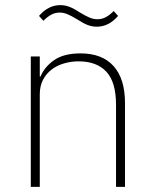

<svg xmlns="http://www.w3.org/2000/svg" viewBox="-20 -728 599 748"><path d="M100 0V-508H135V-430H138Q153 -467 190.5 -493.5Q228 -520 294 -520Q378 -520 422.5 -470.5Q467 -421 467 -326V0H432V-320Q432 -408 394.5 -448.5Q357 -489 286 -489Q257 -489 229.5 -481Q202 -473 181 -457Q160 -441 147.5 -417Q135 -393 135 -361V0ZM357 -624Q338 -624 320.5 -631Q303 -638 280 -653Q257 -667 242 -673Q227 -679 213 -679Q195 -679 180 -671Q165 -663 149 -647L132 -666Q168 -708 215 -708Q234 -708 251.5 -701Q269 -694 292 -679Q315 -665 330 -659Q345 -653 359 -653Q377 -653 392 -661Q407 -669 423 -685L440 -666Q404 -624 357 -624Z"/></svg>

Font: IBM Plex Sans Devanagari ExtraLight
Style: Regular
Weight: 200
Designer: Mike Abbink, Paul van der Laan, Pieter van Rosmalen, Erin McLaughlin
Foundry: Bold Monday
Version: Version 1.1